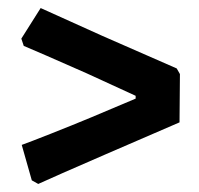

<svg xmlns="http://www.w3.org/2000/svg" viewBox="-20 -508 494 477"><path d="M59 -60 34 -148Q51 -154 105.5 -175.5Q160 -197 208 -217L317 -263V-270L195 -326Q139 -351 96 -369.5Q53 -388 39 -394L33 -412L81 -488L234 -419L419 -338L427 -324L426 -204L241 -124Q181 -98 135.5 -78Q90 -58 75 -51Z"/></svg>

Font: Alegreya SC ExtraBold
Style: Regular
Weight: 800
Designer: Juan Pablo del Peral
Foundry: Huerta Tipografica
Version: Version 2.007; ttfautohint (v1.6)